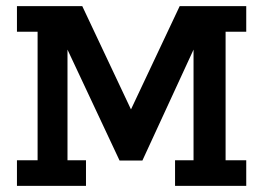

<svg xmlns="http://www.w3.org/2000/svg" viewBox="-20 -603 854 623"><path d="M35 0V-83H102V-500H35V-583H247L413 -231H397L563 -583H779V-500H712V-83H779V0H548V-83H608V-442L442 -82H368L199 -442V-83H259V0Z"/></svg>

Font: Rokkitt SemiBold SemiBold
Style: Regular
Weight: 600
Version: Version 3.103